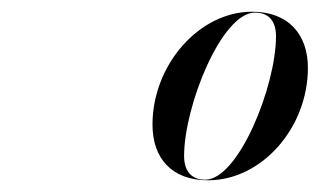

<svg xmlns="http://www.w3.org/2000/svg" viewBox="-20 -783 546 328"><path d="M335.5 -475C427.5 -475 506 -565 506 -667C506 -724 473 -763 410.5 -763C320.5 -763 240.5 -672.5 240.5 -570C240.5 -513 273 -475 335.5 -475ZM330.5 -476C306 -476 294.5 -492 294.5 -516.5C294.5 -601.5 358.5 -761.5 415.5 -761.5C440 -761.5 451.5 -746 451.5 -721C451.5 -636 387.5 -476 330.5 -476Z"/></svg>

Font: Bodoni* 96pt Medium
Style: Italic
Weight: 500
Italic angle: -13°
Version: Version 2.3